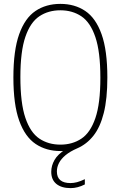

<svg xmlns="http://www.w3.org/2000/svg" viewBox="-20 -769 622 989"><path d="M344 200Q297 200 270.5 178.5Q244 157 244 116Q244 84.5 260.8 55Q277.5 25.5 317 1V9H291Q218 9 163.5 -27.5Q109 -64 79 -147.2Q49 -230.5 49 -370Q49 -509.5 78.8 -592.8Q108.5 -676 162.8 -712.5Q217 -749 291 -749Q365 -749 419.2 -712.5Q473.5 -676 503.2 -592.8Q533 -509.5 533 -370Q533 -260 514.5 -186.8Q496 -113.5 461.2 -69.8Q426.5 -26 378 -5Q341 11 317.8 30.2Q294.5 49.5 283.8 70.8Q273 92 273 114Q273 144.5 290.8 159.2Q308.5 174 343 174Q359 174 376.5 169.5Q394 165 417 154V181Q398.5 190.5 380.2 195.2Q362 200 344 200ZM291 -24Q353 -24 399.2 -54.8Q445.5 -85.5 471.2 -160.5Q497 -235.5 497 -368Q497 -502.5 471.2 -578.2Q445.5 -654 399.2 -685Q353 -716 291 -716Q229 -716 182.8 -685.2Q136.5 -654.5 110.8 -579.5Q85 -504.5 85 -372Q85 -237.5 110.8 -161.8Q136.5 -86 182.8 -55Q229 -24 291 -24Z"/></svg>

Font: Encode Sans SC Condensed Thin
Style: Regular
Weight: 100
Width: 3
Designer: Multiple Designers
Foundry: Impallari Type
Version: Version 3.002